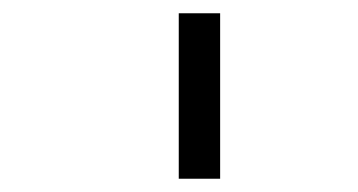

<svg xmlns="http://www.w3.org/2000/svg" viewBox="-20 -770 540 290"><path d="M250 -750Q250 -750 250 -500H312.5Q312.5 -500 312.5 -750Z"/></svg>

Font: Unifont
Style: Regular
Weight: 500
Version: Version 15.1.04